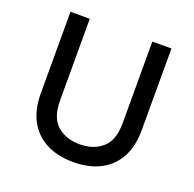

<svg xmlns="http://www.w3.org/2000/svg" viewBox="-119 -772 916 907"><g transform="rotate(20 339.5 -318.5)"><path d="M85.5 -649.5H182.5V-239Q182.5 -153 226.2 -114.5Q270 -76 339.5 -76Q409 -76 453 -114.5Q497 -153 497 -239V-649.5H593V-239Q593 -157.5 562.2 -101.2Q531.5 -45 474.8 -15.8Q418 13.5 339.5 13.5Q261.5 13.5 204.5 -15.8Q147.5 -45 116.5 -101.2Q85.5 -157.5 85.5 -239Z"/></g></svg>

Font: Betinya Sans Medium
Style: Regular
Weight: 500
Designer: Jonathan Pinhorn
Version: Version 2.001;December 9, 2019;FontCreator 12.0.0.2547 64-bi